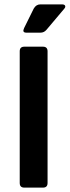

<svg xmlns="http://www.w3.org/2000/svg" viewBox="-20 -856 318 876"><path d="M164 -836H263Q274 -836 277 -830Q280 -824 273 -816L192 -720Q181 -707 165 -707H100Q80 -707 90 -728L134 -817Q145 -836 164 -836ZM197 -622V-21Q197 0 176 0H91Q70 0 70 -21V-622Q70 -643 91 -643H176Q197 -643 197 -622Z"/></svg>

Font: Rajdhani
Style: Bold
Weight: 700
Designer: Satya Rajpurohit, Jyotish Sonowal
Foundry: Indian Type Foundry
Version: Version 1.201 February 1, 2022